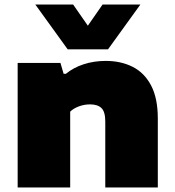

<svg xmlns="http://www.w3.org/2000/svg" viewBox="-20 -828 771 848"><path d="M58 0V-550H247L261 -502H271Q303.5 -529 349 -544Q394.5 -559 447 -559Q514 -559 566 -532.8Q618 -506.5 647.5 -450.2Q677 -394 677 -304V0H445V-291Q445 -334.5 428 -350.8Q411 -367 378 -367Q352 -367 328.5 -358.2Q305 -349.5 290 -335V0ZM279 -610 136 -808H303L368 -714.5L433 -808H600L457 -610Z"/></svg>

Font: Encode Sans Exp Black
Style: Regular
Weight: 900
Width: 7
Designer: Multiple Designers
Foundry: Impallari Type
Version: Version 3.002; ttfautohint (v1.8.3) -l 8 -r 50 -G 200 -x 14 